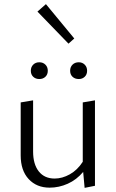

<svg xmlns="http://www.w3.org/2000/svg" viewBox="-20 -903 560 928"><path d="M439 -418V-5L389 5L382 -72Q350 -34 307.5 -15Q265 4 220 4Q157 4 118.5 -37.5Q80 -79 80 -152V-408L140 -418V-171Q140 -109 167.5 -74.5Q195 -40 244 -40Q281 -40 317.5 -60.5Q354 -81 380 -121V-408ZM129 -561Q129 -579 140.5 -590.5Q152 -602 170 -602Q188 -602 199.5 -590.5Q211 -579 211 -561Q211 -543 199.5 -532Q188 -521 170 -521Q152 -521 140.5 -532Q129 -543 129 -561ZM319 -561Q319 -579 330.5 -590.5Q342 -602 361 -602Q378 -602 389.5 -590.5Q401 -579 401 -561Q401 -543 389.5 -532Q378 -521 361 -521Q342 -521 330.5 -532Q319 -543 319 -561ZM161 -847 202 -883 339 -717 311 -692Z"/></svg>

Font: Ysabeau Semilight
Style: Regular
Weight: 300
Designer: Christian Thalmann (Catharsis Fonts)
Version: Version 0.003